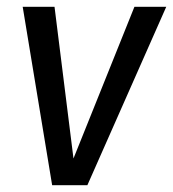

<svg xmlns="http://www.w3.org/2000/svg" viewBox="-20 -547 511 567"><path d="M238 0H134L47 -527H141L197 -79L377 -527H471Z"/></svg>

Font: Fira Sans Condensed
Style: Italic
Weight: 400
Width: 3
Italic angle: -8°
Designer: bBox Type GmbH & Carrois Corporate GbR & Edenspiekermann AG
Foundry: bBox Type GmbH & Carrois Corporate GbR & Edenspiekermann AG
Version: Version 4.301